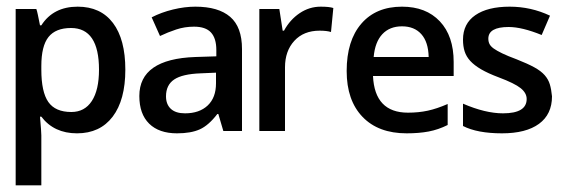

<svg xmlns="http://www.w3.org/2000/svg" viewBox="-20 -394 1700 576"><path d="M211 6Q142 6 104 -44H100Q102 -21 103 -7Q104 7 104 12V162H27V-367H89Q91 -362 93.5 -350Q96 -338 100 -318H104Q140 -374 213 -374Q282 -374 319 -325Q356 -276 356 -185Q356 -94 318 -44Q280 6 211 6ZM193 -310Q147 -310 125.5 -283Q104 -256 104 -196V-185Q104 -118 125 -88Q146 -58 194 -58Q234 -58 255.5 -91Q277 -124 277 -185Q277 -310 193 -310Z M650 -1 635 -52H632Q606 -18 579.5 -6Q553 6 511 6Q457 6 427.5 -23Q398 -52 398 -106Q398 -217 566 -223L629 -225V-244Q629 -279 613 -296.5Q597 -314 562 -314Q534 -314 508.5 -305.5Q483 -297 460 -286L435 -342Q464 -357 499 -365.5Q534 -374 566 -374Q635 -374 670.5 -343.5Q706 -313 706 -247V-1ZM535 -54Q578 -54 603 -77.5Q628 -101 628 -144V-176L582 -174Q527 -172 502.5 -155.5Q478 -139 478 -105Q478 -81 492.5 -67.5Q507 -54 535 -54Z M942 -374Q968 -374 980 -370L973 -298Q960 -302 939 -302Q891 -302 863 -271.5Q835 -241 835 -192V-1H758V-367H818L828 -302H832Q850 -335 879 -354.5Q908 -374 942 -374Z M1200 6Q1115 6 1067.5 -43.5Q1020 -93 1020 -181Q1020 -272 1064 -323Q1108 -374 1186 -374Q1258 -374 1299.5 -330Q1341 -286 1341 -208V-166H1099Q1104 -56 1204 -56Q1236 -56 1263.5 -62Q1291 -68 1323 -82V-19Q1295 -5 1266 0.5Q1237 6 1200 6ZM1186 -315Q1149 -315 1127 -291.5Q1105 -268 1101 -223H1266Q1265 -268 1244 -291.5Q1223 -315 1186 -315Z M1636 -105Q1636 -51 1597 -22.5Q1558 6 1486 6Q1412 6 1369 -16V-83Q1436 -54 1489 -54Q1560 -54 1560 -97Q1560 -115 1542 -129.5Q1524 -144 1476 -162Q1444 -174 1423.5 -186Q1403 -198 1391 -211Q1379 -224 1374 -239.5Q1369 -255 1369 -275Q1369 -323 1406 -348.5Q1443 -374 1509 -374Q1573 -374 1630 -347L1605 -289Q1546 -313 1506 -313Q1445 -313 1445 -278Q1445 -269 1448.5 -262Q1452 -255 1461 -248.5Q1470 -242 1486.5 -234Q1503 -226 1530 -216Q1563 -203 1583 -192Q1603 -181 1614 -168.5Q1625 -156 1629.5 -141Q1634 -126 1636 -105Z"/></svg>

Font: Shorif Bongobondhu UNICODE
Style: Bold
Weight: 700
Designer: Shorif Uddin Shishir, Shorif art & Design, e-mail : shorifart@gmail.com, facebook : Shorif2001
Foundry: Lipighor Font Foundry
Version: Designed By Shorif Uddin Shishir | Build By Niladri